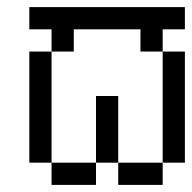

<svg xmlns="http://www.w3.org/2000/svg" viewBox="-20 -520 540 540"><path d="M500 -437.5H437.5V-375H375V-437.5H187.5V-375H125V-437.5H62.5V-500H500ZM62.5 -375H125V-62.5H62.5ZM125 -62.5H250V0H125ZM250 -250H312.5V-62.5H250ZM312.5 -62.5H437.5V0H312.5ZM437.5 -375H500V-62.5H437.5Z"/></svg>

Font: 寒蝉点阵体 16px
Style: Regular
Weight: 400
Designer: Designed by Warren2060
Foundry: ChillType
Version: Version 1.000